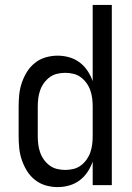

<svg xmlns="http://www.w3.org/2000/svg" viewBox="-20 -755 540 783"><path d="M215 8Q190 8 166 1Q142 -6 122.5 -21.5Q103 -37 90 -58Q77 -79 69 -102.5Q61 -126 58.5 -150.5Q56 -175 56 -200V-320Q56 -345 58.5 -369.5Q61 -394 69 -417.5Q77 -441 90 -462Q103 -483 122.5 -498.5Q142 -514 166 -521Q190 -528 215 -528Q239 -528 262 -521.5Q285 -515 304 -501Q323 -487 336.5 -467Q350 -447 358 -424V-735H436V0H358V-96Q350 -73 336.5 -53Q323 -33 304 -19Q285 -5 262 1.5Q239 8 215 8ZM246 -62Q263 -62 279.5 -66Q296 -70 309.5 -80Q323 -90 333 -104Q343 -118 348.5 -134Q354 -150 356 -166.5Q358 -183 358 -200V-320Q358 -337 356 -353.5Q354 -370 348.5 -386Q343 -402 333 -416Q323 -430 309.5 -440Q296 -450 279.5 -454Q263 -458 246 -458Q229 -458 212.5 -454Q196 -450 182.5 -440Q169 -430 159 -416Q149 -402 143.5 -386Q138 -370 136 -353.5Q134 -337 134 -320V-200Q134 -183 136 -166.5Q138 -150 143.5 -134Q149 -118 159 -104Q169 -90 182.5 -80Q196 -70 212.5 -66Q229 -62 246 -62Z"/></svg>

Font: Huly
Style: Regular
Weight: 400
Designer: Belleve Invis
Foundry: Belleve Invis
Version: Version 33.2.5; ttfautohint (v1.8.4)